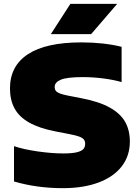

<svg xmlns="http://www.w3.org/2000/svg" viewBox="-20 -971 729 1001"><path d="M53 -25V-209Q103.5 -192 177 -181.5Q250.5 -171 310 -171Q355 -171 380 -177Q405 -183 414.5 -193.8Q424 -204.5 424 -221Q424 -234.5 417.5 -243.2Q411 -252 393.2 -258.8Q375.5 -265.5 341 -272L269 -286Q184 -302.5 132 -332Q80 -361.5 56 -405.5Q32 -449.5 32 -510Q32 -627 125.8 -688.5Q219.5 -750 405 -750Q520 -750 614 -727V-543Q575.5 -554.5 520.5 -561.8Q465.5 -569 412 -569Q329.5 -569 297.2 -555.5Q265 -542 265 -518Q265 -506 270.5 -498.2Q276 -490.5 290.2 -484.5Q304.5 -478.5 332 -473L404 -459Q496 -441.5 551.8 -410.5Q607.5 -379.5 632.2 -336Q657 -292.5 657 -233Q657 -158.5 614.8 -103.8Q572.5 -49 493.8 -19.5Q415 10 308 10Q171.5 10 53 -25ZM245 -793 347 -951H591L455 -793Z"/></svg>

Font: Encode Sans Expanded Black
Style: Regular
Weight: 900
Width: 7
Designer: Multiple Designers
Foundry: Impallari Type
Version: Version 2.000